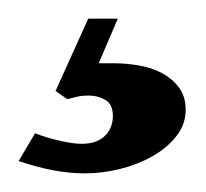

<svg xmlns="http://www.w3.org/2000/svg" viewBox="-20 -20 221 206"><path d="M179.2 97.7Q179.2 113.8 168.9 126.5Q158.7 139.2 143.1 147.9Q127.4 156.7 108.4 161.4Q89.4 166 71.3 166Q54.7 166 37.6 162.8Q20.5 159.7 0 152.8L17.6 123Q31.7 128.4 45.4 131.3Q59.1 134.3 67.4 134.3Q77.1 134.3 83.5 131.6Q89.8 128.9 93.8 124.5Q97.7 120.1 99.4 115Q101.1 109.9 101.1 104.5Q101.1 91.8 93 87.2Q85 82.5 75.2 82.5Q68.4 82.5 63 83.7Q57.6 85 52.2 86.4L39.6 77.6L74.7 0H106.4L85.9 47.9H103Q115.7 47.9 129.4 50.3Q143.1 52.7 154.1 58.6Q165 64.5 172.1 74Q179.2 83.5 179.2 97.7Z"/></svg>

Font: Scheherazade
Style: Bold
Weight: 700
Version: Version 2.100 (build 932/914)